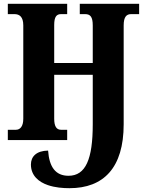

<svg xmlns="http://www.w3.org/2000/svg" viewBox="-20 -734 774 1006"><path d="M344 252C523 252 628 145 628 -83V-601C628 -646 643 -660 667 -660H709V-714H398V-660H426C453 -660 466 -646 466 -601V-404H264V-603C264 -646 276 -660 300 -660H332V-714H21V-660H56C82 -660 102 -646 102 -601V-112C102 -72 86 -54 63 -54H21V0H332V-54H300C276 -54 264 -72 264 -112V-342H466V-83C466 100 429 187 339 187C271 187 238 141 232 55C171 56 142 86 142 128C142 187 184 220 231 236C269 249 310 252 344 252Z"/></svg>

Font: Noto Serif Condensed ExtraBold
Style: Regular
Weight: 800
Width: 3
Designer: Monotype Design Team
Foundry: Monotype Imaging Inc.
Version: Version 2.013